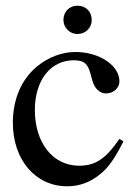

<svg xmlns="http://www.w3.org/2000/svg" viewBox="-20 -642 484 672"><path d="M398 -156C350 -86 314 -62 257 -62C165 -62 102 -142 102 -257C102 -361 157 -431 238 -431C274 -431 287 -420 297 -383L303 -361C311 -332 329 -315 351 -315C377 -315 398 -334 398 -357C398 -413 328 -460 244 -460C197 -460 149 -442 109 -409C55 -364 25 -295 25 -212C25 -83 104 10 215 10C258 10 296 -4 330 -32C360 -56 380 -85 412 -147ZM301 -572C301 -600 282 -622 251 -622C221 -622 202 -599 202 -572C202 -545 224 -523 251 -523C278 -523 301 -543 301 -572Z"/></svg>

Font: XITS Math
Style: Regular
Weight: 400
Designer: MicroPress Inc., with final additions and corrections provided by Coen Hoffman, Elsevier (retired)
Version: Version 1.302